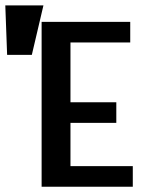

<svg xmlns="http://www.w3.org/2000/svg" viewBox="-109 -708 566 728"><path d="M48.8 -625H384.8V-546.9H158.2V-320.3H332V-242.2H158.2V-78.1H394.5V0H48.8ZM55.7 -687.5 11.7 -500H-82L-88.9 -687.5Z"/></svg>

Font: Sudo Var
Style: Regular
Weight: 400
Monospace: yes
Designer: Jens Kutilek
Foundry: Jens Kutilek
Version: Version 0.065;FEAKit 1.0